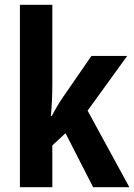

<svg xmlns="http://www.w3.org/2000/svg" viewBox="-20 -780 559 800"><path d="M198 -426V-760H63V0H198V-174L253 -225L368 0H519L345 -319L510 -547H361L241 -373C226 -351 210 -324 195 -296H192C196 -339 198 -382 198 -426Z"/></svg>

Font: Noto Sans Armenian Condensed
Style: Bold
Weight: 700
Width: 3
Designer: Monotype Design Team
Foundry: Monotype Imaging Inc.
Version: Version 2.008